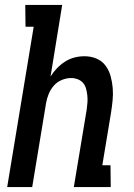

<svg xmlns="http://www.w3.org/2000/svg" viewBox="-20 -755 540 775"><path d="M9 0 116 -647H83L82 -735H231L184 -446Q195 -464 210 -479.5Q225 -495 243 -506.5Q261 -518 281 -523Q301 -528 321 -528Q347 -528 369.5 -518.5Q392 -509 406 -490Q420 -471 426.5 -447.5Q433 -424 435 -399.5Q437 -375 434.5 -349.5Q432 -324 428 -299L393 -88H426L427 0H278L330 -313Q332 -327 333 -341.5Q334 -356 332.5 -369.5Q331 -383 327.5 -396.5Q324 -410 315.5 -420Q307 -430 294 -435Q281 -440 267 -440Q248 -440 229 -432Q210 -424 197 -409Q184 -394 176.5 -375.5Q169 -357 166 -339L110 0Z"/></svg>

Font: Iosevka Curly Slab Semibold
Style: Italic
Weight: 600
Italic angle: -9°
Monospace: yes
Designer: Belleve Invis
Foundry: Belleve Invis
Version: Version 22.1.2; ttfautohint (v1.8.4)